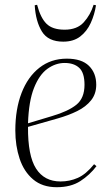

<svg xmlns="http://www.w3.org/2000/svg" viewBox="-20 -768 463 802"><path d="M259 -523Q321 -523 351.5 -493Q382 -463 382 -414Q382 -376 360.5 -349Q339 -322 302.5 -304Q266 -286 220 -273L97 -238Q96 -118 130.5 -64Q165 -10 233 -10Q271 -10 305 -25Q339 -40 373 -82L383 -74Q355 -37 315.5 -11.5Q276 14 217 14Q157 14 118.5 -18.5Q80 -51 62 -105Q44 -159 44 -223Q44 -312 70 -379.5Q96 -447 144.5 -485Q193 -523 259 -523ZM333 -414Q333 -464 311 -484.5Q289 -505 250 -505Q212 -505 178 -480.5Q144 -456 122 -400.5Q100 -345 97 -253L197 -283Q265 -303 299 -330.5Q333 -358 333 -414ZM244 -594Q181 -594 155 -636.5Q129 -679 125 -746L135 -748Q149 -694 174 -669Q199 -644 250 -644Q302 -644 330 -675Q358 -706 371 -748L381 -746Q375 -707 359 -672Q343 -637 315 -615.5Q287 -594 244 -594Z"/></svg>

Font: Literata 72pt ExtraLight
Style: Italic
Weight: 200
Italic angle: -2°
Designer: Latin by Veronika Burian and Jose Scaglione. Greek by Irene Vlachou. Cyrillic by Vera Evstafieva
Foundry: TypeTogether
Version: Version 3.002